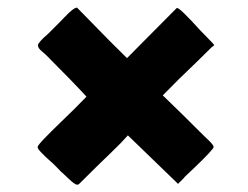

<svg xmlns="http://www.w3.org/2000/svg" viewBox="-20 -520 666 516"><path d="M475.1 -42.5 458.5 -25.9 323.7 -156.2Q307.1 -137.2 278.3 -109.6Q249.5 -82 240.7 -73.2L191.9 -24.9L187 -23.4Q179.7 -24.9 164.1 -40Q148.4 -55.2 144 -58.6L129.9 -73.2Q122.1 -81.1 114.7 -87.4Q107.4 -93.8 102.1 -98.9Q96.7 -104 88.9 -112.3Q81.1 -120.6 81.1 -124.8Q81.1 -128.9 98.4 -147Q115.7 -165 144.8 -193.1Q173.8 -221.2 181.2 -228.5L212.4 -260.3Q172.4 -303.7 102.5 -373.5L92.8 -381.8Q82 -390.6 82 -398.2Q82 -405.8 109.9 -429.7L139.6 -459.5Q145 -464.8 153.8 -474.1Q177.7 -499.5 187 -499.5L233.9 -451.7Q271 -413.1 321.3 -363.8L454.1 -497.6Q455.6 -498.5 456.1 -498.5Q463.9 -498.5 519.5 -437L541 -415Q554.2 -401.9 555.7 -398.4Q552.7 -395.5 548.3 -392.6L511.2 -356Q455.1 -302.7 417.5 -263.7Q466.3 -216.8 528.8 -154.3L538.6 -145Q554.2 -130.4 554.2 -124.8Q554.2 -119.1 502 -68.8L482.9 -50.8Q481.4 -49.3 478.8 -46.9Q476.1 -44.4 474.6 -42.5ZM458.5 -25.9 457.5 -25.4Q458.5 -25.4 458.5 -25.9Z"/></svg>

Font: Bowlby One
Style: Regular
Weight: 400
Designer: vernon adams
Foundry: vernon adams
Version: Version 1.000